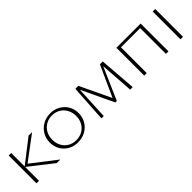

<svg xmlns="http://www.w3.org/2000/svg" viewBox="190 -1359 2256 2256"><g transform="rotate(-45 1318.0 -231.0)"><path d="M434 0 135 -234 428 -462H487L168 -223L170 -250L494 0ZM98 0V-462H140V0Z M785 6Q716 6 662 -25Q608 -56 577.5 -108.5Q547 -161 547 -227Q547 -295 579 -349.5Q611 -404 667 -436Q723 -468 793 -468Q861 -468 915.5 -437Q970 -406 1001 -353.5Q1032 -301 1032 -233Q1032 -164 999.5 -110Q967 -56 911 -25Q855 6 785 6ZM788 -27Q846 -27 891 -52.5Q936 -78 962 -124Q988 -170 988 -229Q988 -289 962.5 -336Q937 -383 892 -409.5Q847 -436 789 -436Q733 -436 688 -409.5Q643 -383 617 -337Q591 -291 591 -230Q591 -171 616.5 -125Q642 -79 686.5 -53Q731 -27 788 -27Z M1655 0 1624 -441 1637 -445 1450 -17H1425L1221 -448L1230 -462H1256L1449 -55H1429L1614 -462H1661L1697 0ZM1177 0 1206 -462H1238L1216 0Z M2249 0V-462H2291V0ZM1888 0V-462H1930V0ZM1902 -428V-462H2276V-428Z M2491 0V-462H2533V0Z"/></g></svg>

Font: Ysabeau SC ExtraLight
Style: Regular
Weight: 250
Designer: Christian Thalmann (Catharsis Fonts)
Version: Version 2.001;gftools[0.9.30]; featfreeze: smcp